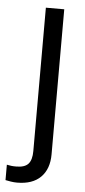

<svg xmlns="http://www.w3.org/2000/svg" viewBox="-90 -532 342 770"><g transform="rotate(5 81.0 -146.5)"><path d="M-38 202V140Q-28 142 -20 143Q-12 144 0 144Q34 144 48.5 128Q63 112 63 76V-501H137V83Q137 142 104 175Q71 208 9 208Q-4 208 -16 206Q-28 204 -38 202Z"/></g></svg>

Font: Red Hat Display
Style: Regular
Weight: 400
Designer: Pentagram / MCKL
Foundry: Pentagram / MCKL
Version: Version 1.003; Red Hat Display